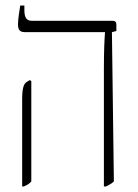

<svg xmlns="http://www.w3.org/2000/svg" viewBox="-20 -667 497 693"><path d="M355 6H362C373 1 384 -5 391 -12L384 -551L400 -555V-579C400 -588 395 -592 386 -592H94C76 -592 68 -604 68 -630V-647H53C49 -623 45 -595 45 -579C45 -560 51 -551 70 -551H359V-550C357 -526 355 -483 355 -418ZM60 6H66C78 1 86 -4 93 -12V-374L88 -378L76 -371C65 -364 60 -347 60 -308Z"/></svg>

Font: Noto Serif Hebrew Condensed ExtraLight
Style: Regular
Weight: 200
Width: 3
Designer: Monotype Design Team
Foundry: Monotype Imaging Inc.
Version: Version 2.004